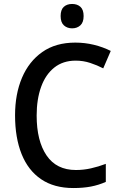

<svg xmlns="http://www.w3.org/2000/svg" viewBox="-20 -939 608 969"><path d="M362 -633Q298 -633 254 -598Q210 -563 187.5 -500.5Q165 -438 165 -356Q165 -228 215 -154.5Q265 -81 363 -81Q402 -81 439.5 -89.5Q477 -98 514 -112V-21Q478 -5 439 2.5Q400 10 350 10Q253 10 187.5 -34.5Q122 -79 89 -161.5Q56 -244 56 -357Q56 -464 91 -546.5Q126 -629 193.5 -676.5Q261 -724 360 -724Q408 -724 453.5 -713Q499 -702 539 -682L501 -594Q470 -610 435 -621.5Q400 -633 362 -633ZM344 -919Q370 -919 386 -904.5Q402 -890 402 -858Q402 -826 385.5 -811Q369 -796 344 -796Q319 -796 302.5 -811Q286 -826 286 -858Q286 -890 302 -904.5Q318 -919 344 -919Z"/></svg>

Font: Noto Sans Tamil SemiCondensed Medium
Style: Regular
Weight: 500
Width: 4
Designer: Jelle Bosma - Monotype Design Team
Foundry: Monotype Imaging Inc.
Version: Version 2.004; ttfautohint (v1.8.4.7-5d5b)